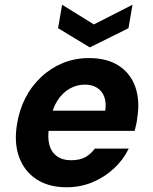

<svg xmlns="http://www.w3.org/2000/svg" viewBox="-20 -778 645 810"><path d="M261 12Q186 12 135 -21Q84 -54 61.5 -113Q39 -172 51 -249Q60 -311 86 -362.5Q112 -414 153 -452.5Q194 -491 245 -512Q296 -533 356 -533Q432 -533 481.5 -500.5Q531 -468 551 -411Q571 -354 559 -281Q558 -268 555 -254.5Q552 -241 548 -226H146L161 -311H424Q429 -346 419.5 -370.5Q410 -395 389 -408Q368 -421 338 -421Q304 -421 274 -404Q244 -387 222.5 -354Q201 -321 192 -270L187 -241Q180 -199 188 -168Q196 -137 219.5 -119.5Q243 -102 279 -102Q318 -102 341 -115.5Q364 -129 380 -151H523Q501 -105 461.5 -68Q422 -31 371 -9.5Q320 12 261 12ZM539 -758 522 -659 359 -578 225 -659 242 -758 376 -675Z"/></svg>

Font: DM Sans 10pt ExtraBold
Style: Italic
Weight: 800
Italic angle: -10°
Version: Version 4.004;gftools[0.9.30]